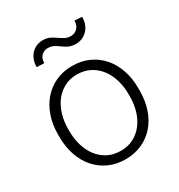

<svg xmlns="http://www.w3.org/2000/svg" viewBox="-175 -850 911 977"><g transform="rotate(-30 280.0 -361.0)"><path d="M43.9 -272Q43.9 -329.6 60.8 -378.4Q77.6 -427.2 108.4 -462.6Q139.2 -498 182.6 -518.1Q226.1 -538.1 279.3 -538.1Q333.5 -538.1 377.2 -518.1Q420.9 -498 451.7 -462.6Q482.4 -427.2 499 -378.4Q515.6 -329.6 515.6 -272V-255.9Q515.6 -198.2 499 -149.4Q482.4 -100.6 451.7 -65.2Q420.9 -29.8 377.4 -10Q334 9.8 280.3 9.8Q226.6 9.8 183.1 -10Q139.6 -29.8 108.6 -65.2Q77.6 -100.6 60.8 -149.4Q43.9 -198.2 43.9 -255.9ZM102.5 -255.9Q102.5 -212.4 114.3 -173.1Q126 -133.8 148.4 -104.2Q170.9 -74.7 204.1 -57.1Q237.3 -39.6 280.3 -39.6Q323.2 -39.6 356.2 -57.1Q389.2 -74.7 411.6 -104.2Q434.1 -133.8 445.8 -173.1Q457.5 -212.4 457.5 -255.9V-272Q457.5 -314.5 445.8 -353.8Q434.1 -393.1 411.6 -422.9Q389.2 -452.6 355.7 -470.5Q322.3 -488.3 279.3 -488.3Q236.8 -488.3 203.9 -470.5Q170.9 -452.6 148.4 -422.9Q126 -393.1 114.3 -353.8Q102.5 -314.5 102.5 -272ZM449.7 -729Q449.7 -705.6 442.4 -686.3Q435.1 -667 422.1 -653.6Q409.2 -640.1 391.8 -632.6Q374.5 -625 354.5 -625Q337.4 -625 324.5 -628.9Q311.5 -632.8 301.3 -638.9Q291 -645 282 -651.9Q272.9 -658.7 263.4 -664.8Q253.9 -670.9 243.2 -674.8Q232.4 -678.7 218.8 -678.7Q195.8 -678.7 180.4 -663.6Q165 -648.4 165 -621.1L121.1 -622.6Q121.1 -646 128.4 -665Q135.7 -684.1 148.4 -697.8Q161.1 -711.4 178.7 -718.8Q196.3 -726.1 216.3 -726.1Q239.7 -726.1 256.3 -717.8Q272.9 -709.5 287.6 -699.2Q302.2 -689 317.1 -680.7Q332 -672.4 352.1 -672.4Q374.5 -672.4 390.4 -688.5Q406.2 -704.6 406.2 -731.9Z"/></g></svg>

Font: Melbourne
Style: Light
Weight: 300
Designer: Google
Version: Version 2.000980; 2014